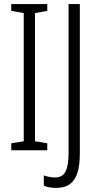

<svg xmlns="http://www.w3.org/2000/svg" viewBox="-20 -734 483 938"><path d="M211 0V-34L151 -44V-670L211 -681V-714H35V-681L96 -670V-44L35 -34V0ZM254 184C333 184 370 135 370 16V-714H315V9C315 93 299 133 249 133C229 133 211 129 194 123V173C212 181 232 184 254 184Z"/></svg>

Font: Noto Sans Display Condensed Light
Style: Regular
Weight: 300
Width: 3
Designer: Monotype Design Team
Foundry: Monotype Imaging Inc.
Version: Version 1.900